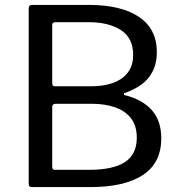

<svg xmlns="http://www.w3.org/2000/svg" viewBox="-20 -762 739 782"><path d="M109.1 0Q103.4 0 100.2 -3.2Q96.9 -6.5 96.9 -11.9V-727.6Q96.9 -735 100.3 -738.5Q103.7 -742 110.3 -742H340.9Q474.2 -742 546.5 -692.9Q618.8 -643.7 618.8 -549.6Q618.8 -489.7 587.5 -448.4Q556.3 -407.2 487.8 -383.1Q484.3 -382.1 484.3 -378.9Q484.3 -375.7 487.8 -374.7Q559.9 -356.7 598.3 -313.5Q636.8 -270.3 636.8 -198.4Q636.8 -98.3 561.9 -49.1Q487 0 347.5 0H109.1ZM342.5 -70.3Q440.9 -70.3 489 -101.9Q537.1 -133.5 537.1 -200.9Q537.1 -250.2 513.2 -280.7Q489.2 -311.2 447.9 -325.2Q406.6 -339.3 354 -339.3H207Q192.7 -339.3 192.7 -327V-83.6Q192.7 -70.3 202.5 -70.3ZM354 -410.7Q384.4 -410.7 413.9 -416.8Q443.5 -422.9 468 -437.4Q492.5 -452 507.4 -476.7Q522.4 -501.4 522.4 -538.8Q522.4 -606.6 472.9 -639.2Q423.3 -671.7 340.5 -671.7H205.6Q192.7 -671.7 192.7 -660.4V-424Q192.7 -410.7 202.5 -410.7Z"/></svg>

Font: Libre Franklin Thin
Style: Regular
Weight: 100
Designer: Pablo Impallari, Rodrigo Fuenzalida, Nhung Nguyen
Foundry: Impallari Type
Version: Version 3.000